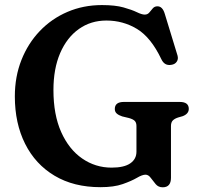

<svg xmlns="http://www.w3.org/2000/svg" viewBox="-20 -738 810 776"><path d="M671 -19.5Q671 19 637.5 19Q620 19 609.2 6.2Q598.5 -6.5 589.2 -19.2Q580 -32 568 -32Q555 -32 533.2 -19.2Q511.5 -6.5 476 6Q440.5 18.5 386 18.5Q278 18.5 200.5 -27.8Q123 -74 81.5 -156.8Q40 -239.5 40 -348.5Q40 -428 66.5 -495.2Q93 -562.5 140.8 -612.5Q188.5 -662.5 252.8 -690Q317 -717.5 392 -717.5Q445.5 -717.5 479.2 -708Q513 -698.5 533 -688.8Q553 -679 565 -679Q576.5 -679 583.5 -687.5Q590.5 -696 597.5 -704.2Q604.5 -712.5 616.5 -712.5Q637 -712.5 646 -682L697.5 -513.5Q701.5 -499 694.2 -488.5Q687 -478 672.5 -476Q645 -471 632 -499Q590 -587 533.8 -621Q477.5 -655 410 -655Q347 -655 298.8 -620.8Q250.5 -586.5 223.2 -523.5Q196 -460.5 196 -374Q196 -274.5 227.2 -204.5Q258.5 -134.5 312 -97.5Q365.5 -60.5 431 -60.5Q481.5 -60.5 506.5 -77.8Q531.5 -95 531.5 -125V-228.5Q531.5 -242.5 524.5 -249.5Q517.5 -256.5 501 -261L474 -267.5Q460 -272 452 -279Q444 -286 444 -297.5Q444 -326 480.5 -326H706.5Q743 -326 743 -298Q743 -278 718.5 -268.5L701 -263.5Q686.5 -259 678.8 -251.5Q671 -244 671 -228.5Z"/></svg>

Font: Fraunces 9pt S050 SemiBold
Style: Regular
Weight: 600
Version: Version 1.000; ttfautohint (v1.8.3)